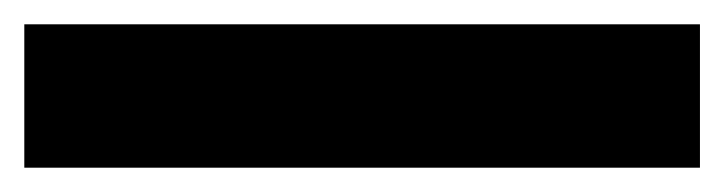

<svg xmlns="http://www.w3.org/2000/svg" viewBox="-20 42 596 158"><path d="M0 180H556V62H0Z"/></svg>

Font: Archivo Black
Style: Regular
Weight: 900
Designer: Hector Gatti
Foundry: Omnibus-Type
Version: Version 2.001